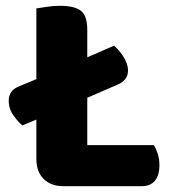

<svg xmlns="http://www.w3.org/2000/svg" viewBox="-20 -637 593 660"><path d="M198 3Q155 3 130 -22Q105 -47 105 -90V-226L57 -206Q43 -217 26.5 -240Q10 -263 10 -291Q10 -326 45 -340L105 -365V-608Q117 -610 140 -613.5Q163 -617 186 -617Q236 -617 258 -600Q280 -583 280 -534V-440L372 -480Q379 -474 387 -465Q395 -456 402.5 -445Q410 -434 415 -420.5Q420 -407 420 -394Q420 -377 410.5 -365Q401 -353 384 -346L280 -301V-138H509Q516 -127 522 -109Q528 -91 528 -70Q528 -33 512 -15Q496 3 468 3H198Z"/></svg>

Font: Baloo Paaji 2 ExtraBold
Style: Regular
Weight: 800
Designer: Shuchita Grover, Noopur Datye and Ek Type
Foundry: Ek Type
Version: Version 1.640;hotconv 1.0.111;makeotfexe 2.5.65597; ttfautoh